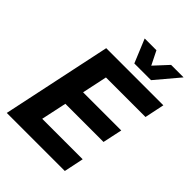

<svg xmlns="http://www.w3.org/2000/svg" viewBox="-256 -1046 1174 1174"><g transform="rotate(45 331.0 -459.0)"><path d="M18.4 0 168.4 -710H662.4L635.8 -582.2H293.8L259.2 -419.2H589.2L562.2 -292.8H232.2L197 -127.8H547L520.4 0ZM356 -765.4 292.8 -918.2H394.4L449 -808.6H419.8L521.2 -918.2H629.2L500.4 -765.4Z"/></g></svg>

Font: Geist
Style: Italic
Weight: 400
Italic angle: -12°
Designer: Basement.studio, Andrés Briganti, Mateo Zaragoza
Foundry: Basement.studio, Vercel, Andrés Briganti, Guido Ferreyra, Mateo Zaragoza
Version: Version 1.500